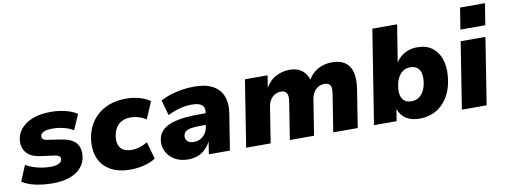

<svg xmlns="http://www.w3.org/2000/svg" viewBox="-61 -1078 3742 1420"><g transform="rotate(-10 1809.5 -367.5)"><path d="M243 11Q172 11 112 -2Q52 -15 12 -42L61 -159Q86 -144 116.5 -133.5Q147 -123 180 -117.5Q213 -112 242 -112Q287 -112 308.5 -123.5Q330 -135 331 -154Q333 -168 323.5 -176.5Q314 -185 290 -189L185 -203Q115 -212 82.5 -250Q50 -288 55 -343Q58 -388 88 -426Q118 -464 175 -488Q232 -512 317 -512Q354 -512 389.5 -506.5Q425 -501 457 -490Q489 -479 513 -462L463 -348Q432 -368 389.5 -378Q347 -388 308 -388Q260 -388 238.5 -376Q217 -364 216 -346Q215 -333 224 -324.5Q233 -316 254 -313L354 -298Q431 -287 464 -251.5Q497 -216 492 -155Q488 -103 456 -65.5Q424 -28 369.5 -8.5Q315 11 243 11Z M825 11Q738 11 679.5 -21Q621 -53 594 -110Q567 -167 573 -242Q578 -301 601 -350.5Q624 -400 663.5 -436Q703 -472 758 -492Q813 -512 882 -512Q935 -512 983.5 -498Q1032 -484 1061 -461L1006 -333Q985 -349 953.5 -359Q922 -369 891 -369Q859 -369 834.5 -359Q810 -349 793.5 -331Q777 -313 768 -289Q759 -265 757 -238Q753 -188 778.5 -159.5Q804 -131 860 -131Q889 -131 920.5 -141Q952 -151 978 -167L1014 -38Q992 -23 961.5 -12Q931 -1 895.5 5Q860 11 825 11Z M1257 11Q1202 11 1161 -12Q1120 -35 1098.5 -73.5Q1077 -112 1081 -157Q1085 -206 1118.5 -238.5Q1152 -271 1218.5 -287Q1285 -303 1387 -303H1460L1447 -218H1387Q1345 -218 1317.5 -213Q1290 -208 1276 -196Q1262 -184 1260 -162Q1258 -138 1274.5 -123.5Q1291 -109 1321 -109Q1348 -109 1370 -120.5Q1392 -132 1407 -153Q1422 -174 1427 -203L1444 -309Q1450 -348 1427 -366Q1404 -384 1353 -384Q1312 -384 1266.5 -373Q1221 -362 1171 -337L1139 -453Q1174 -472 1215.5 -485Q1257 -498 1301.5 -505Q1346 -512 1393 -512Q1480 -512 1533 -482.5Q1586 -453 1606.5 -399Q1627 -345 1615 -270L1572 0H1414L1429 -97H1430Q1412 -61 1386 -36.5Q1360 -12 1328 -0.5Q1296 11 1257 11Z M1694 0 1773 -500H1943L1928 -404H1926Q1958 -462 2007 -487Q2056 -512 2110 -512Q2166 -512 2202 -484.5Q2238 -457 2251 -407L2248 -411Q2274 -459 2321 -485.5Q2368 -512 2430 -512Q2486 -512 2523 -488Q2560 -464 2574.5 -414.5Q2589 -365 2577 -286L2532 0H2348L2393 -284Q2397 -311 2394 -329Q2391 -347 2379 -355.5Q2367 -364 2345 -364Q2319 -364 2298.5 -352Q2278 -340 2264.5 -318Q2251 -296 2246 -265L2204 0H2022L2067 -284Q2071 -311 2067 -328.5Q2063 -346 2051 -355Q2039 -364 2018 -364Q1999 -364 1982.5 -357Q1966 -350 1953 -337Q1940 -324 1931.5 -306Q1923 -288 1920 -266L1878 0Z M2994 11Q2937 11 2897 -13.5Q2857 -38 2839 -87H2838L2824 0H2654L2766 -705H2952L2907 -425H2906Q2925 -454 2949.5 -473Q2974 -492 3004 -502Q3034 -512 3069 -512Q3135 -512 3178.5 -480Q3222 -448 3241.5 -392.5Q3261 -337 3255 -267Q3249 -184 3216 -121.5Q3183 -59 3126.5 -24Q3070 11 2994 11ZM2958 -126Q2992 -126 3016.5 -143.5Q3041 -161 3055.5 -193Q3070 -225 3073 -267Q3077 -318 3056.5 -346.5Q3036 -375 2992 -375Q2959 -375 2934.5 -357.5Q2910 -340 2895.5 -308Q2881 -276 2878 -234Q2873 -183 2894 -154.5Q2915 -126 2958 -126Z M3406 -585 3432 -746H3619L3593 -585ZM3314 0 3393 -500H3579L3500 0Z"/></g></svg>

Font: Nunito Sans 9pt Black
Style: Italic
Weight: 900
Italic angle: -9°
Version: Version 3.101;gftools[0.9.27]